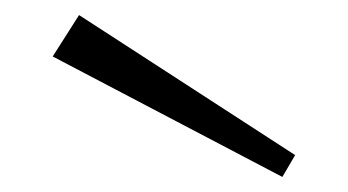

<svg xmlns="http://www.w3.org/2000/svg" viewBox="-20 -991 462 255"><path d="M50 -916 355 -756 372 -785 85 -971Z"/></svg>

Font: Sprat Extended
Style: Bold
Weight: 700
Width: 9
Designer: Ethan Nakache
Foundry: Collletttivo
Version: Version 2.000;Glyphs 3.2 (3217)